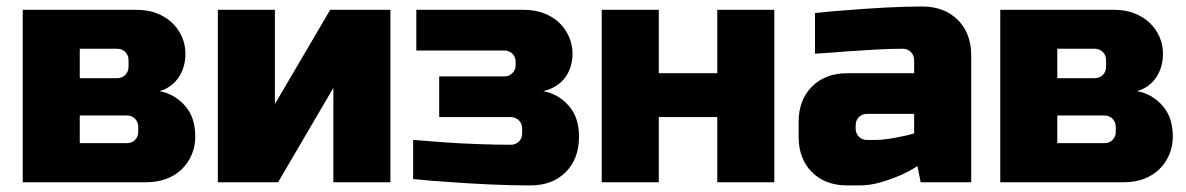

<svg xmlns="http://www.w3.org/2000/svg" viewBox="-20 -560 3644 590"><path d="M49.8 0V-529.8H399.9Q434.1 -529.8 461.4 -519.3Q488.8 -508.8 508.3 -490.5Q527.8 -472.2 538.8 -447.5Q549.8 -422.9 549.8 -395Q549.8 -353 528.8 -322Q507.8 -291 470.2 -279.8Q515.1 -272 547.6 -236.1Q580.1 -200.2 580.1 -140.1Q580.1 -110.4 569.1 -84.7Q558.1 -59.1 538.6 -40Q519 -21 491.5 -10.5Q463.9 0 430.2 0ZM225.1 -120.1H370.1Q385.3 -120.1 395 -130.1Q404.8 -140.1 404.8 -154.8V-169.9Q404.8 -185.1 394.8 -195.1Q384.8 -205.1 370.1 -205.1H225.1ZM225.1 -319.8H339.8Q355 -319.8 365 -329.8Q375 -339.8 375 -355V-375Q375 -390.1 365 -400.1Q355 -410.2 339.8 -410.2H225.1Z M649.4 0V-529.8H824.7V-240.2L994.6 -529.8H1179.7V0H1004.4V-290L834.5 0Z M1249.5 -9.8V-129.9Q1300.3 -126 1352.5 -122.1Q1397.5 -119.1 1449.5 -117.2Q1501.5 -115.2 1549.3 -115.2Q1564.5 -115.2 1574.5 -125Q1584.5 -134.8 1584.5 -149.9V-165Q1584.5 -180.2 1574.5 -190.2Q1564.5 -200.2 1549.3 -200.2H1329.6V-325.2H1529.3Q1544.4 -325.2 1554.4 -335.2Q1564.5 -345.2 1564.5 -359.9V-370.1Q1564.5 -385.3 1554.4 -395Q1544.4 -404.8 1529.3 -404.8H1259.3V-529.8H1589.4Q1623.5 -529.8 1651.1 -519.3Q1678.7 -508.8 1698 -490.5Q1717.3 -472.2 1728.3 -447.5Q1739.3 -422.9 1739.3 -395Q1739.3 -353 1716.8 -322Q1694.3 -291 1649.4 -279.8Q1694.3 -272 1726.8 -236.1Q1759.3 -200.2 1759.3 -140.1Q1759.3 -72.3 1718.5 -31.2Q1677.7 9.8 1609.4 9.8Q1549.3 9.8 1485.8 6.8Q1422.4 3.9 1369.6 0Q1307.6 -3.9 1249.5 -9.8Z M1829.1 0V-529.8H2004.4V-335H2184.1V-529.8H2359.4V0H2184.1V-200.2H2004.4V0Z M2434.1 -140.1V-185.1Q2434.1 -252.9 2475.1 -293.9Q2516.1 -335 2584 -335H2789.1V-375Q2789.1 -390.1 2779.1 -400.1Q2769 -410.2 2754.4 -410.2Q2714.4 -410.2 2667.7 -407.5Q2621.1 -404.8 2580.1 -401.9Q2532.2 -397.9 2484.4 -395V-520Q2539.6 -525.9 2596.2 -529.8Q2645 -533.7 2703.1 -536.9Q2761.2 -540 2814 -540Q2881.8 -540 2923.1 -499Q2964.4 -458 2964.4 -390.1V0H2809.1L2799.3 -49.8Q2773.4 -32.7 2743.2 -20Q2717.3 -8.8 2685.3 0.5Q2653.3 9.8 2619.1 9.8H2584Q2516.1 9.8 2475.1 -31Q2434.1 -71.8 2434.1 -140.1ZM2609.4 -165Q2609.4 -149.9 2619.4 -139.9Q2629.4 -129.9 2644 -129.9H2668.9Q2688 -129.9 2709 -133.1Q2730 -136.2 2748 -140.1Q2769 -144 2789.1 -149.9V-210H2644Q2628.9 -210 2619.1 -200Q2609.4 -189.9 2609.4 -174.8Z M3053.7 0V-529.8H3403.8Q3438 -529.8 3465.3 -519.3Q3492.7 -508.8 3512.2 -490.5Q3531.7 -472.2 3542.7 -447.5Q3553.7 -422.9 3553.7 -395Q3553.7 -353 3532.7 -322Q3511.7 -291 3474.1 -279.8Q3519 -272 3551.5 -236.1Q3584 -200.2 3584 -140.1Q3584 -110.4 3573 -84.7Q3562 -59.1 3542.5 -40Q3522.9 -21 3495.4 -10.5Q3467.8 0 3434.1 0ZM3229 -120.1H3374Q3389.2 -120.1 3398.9 -130.1Q3408.7 -140.1 3408.7 -154.8V-169.9Q3408.7 -185.1 3398.7 -195.1Q3388.7 -205.1 3374 -205.1H3229ZM3229 -319.8H3343.8Q3358.9 -319.8 3368.9 -329.8Q3378.9 -339.8 3378.9 -355V-375Q3378.9 -390.1 3368.9 -400.1Q3358.9 -410.2 3343.8 -410.2H3229Z"/></svg>

Font: Russo One
Style: Regular
Weight: 400
Designer: Jovanny lemonad
Foundry: Jovanny Lemonad
Version: Version 1.000